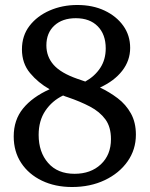

<svg xmlns="http://www.w3.org/2000/svg" viewBox="-20 -815 600 770"><path d="M179 -457Q133 -483 100.5 -522Q68 -561 68 -617Q68 -672 98.5 -711.5Q129 -751 179.5 -773Q230 -795 290 -795Q352 -795 399.5 -772.5Q447 -750 474.5 -711.5Q502 -673 502 -623Q502 -572 470 -531Q438 -490 381 -464Q419 -446 452 -421Q485 -396 505 -360Q525 -324 525 -275Q525 -215 491.5 -167.5Q458 -120 400 -92.5Q342 -65 269 -65Q201 -65 148 -90.5Q95 -116 65 -161.5Q35 -207 35 -268Q35 -334 72.5 -380Q110 -426 179 -457ZM233 -432Q189 -411 162 -371Q135 -331 135 -274Q135 -205 173 -161.5Q211 -118 279 -118Q344 -118 384.5 -156Q425 -194 425 -257Q425 -306 402.5 -336.5Q380 -367 341 -387.5Q302 -408 252 -425Q242 -428 233 -432ZM322 -488Q360 -509 382 -542.5Q404 -576 404 -621Q404 -677 372 -709.5Q340 -742 284 -742Q230 -742 198 -712.5Q166 -683 166 -633Q166 -588 195 -555Q224 -522 290 -499Q298 -496 306 -493.5Q314 -491 322 -488Z"/></svg>

Font: Gowun Batang
Style: Bold
Weight: 700
Designer: Yanghee Ryu
Foundry: Yanghee Ryu
Version: Version 2.000